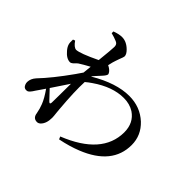

<svg xmlns="http://www.w3.org/2000/svg" viewBox="-186 -1061 1371 1371"><g transform="rotate(45 500.0 -375.5)"><path d="M291 -112.3Q307.6 -95.7 309.6 -118.2Q309.6 -120.1 309.6 -121.1Q309.6 -137.7 310.5 -185.5Q310.5 -266.6 311.5 -310.5Q269.5 -246.1 225.6 -181.6Q251 -153.3 291 -112.3ZM377.9 -452.1V-449.2Q537.1 -543.9 668 -543.9Q778.3 -543.9 855.5 -472.7Q927.7 -404.3 927.7 -307.6Q927.7 -110.4 690.4 -15.6Q620.1 12.7 532.2 30.3L523.4 9.8Q825.2 -110.4 826.2 -334Q826.2 -429.7 754.9 -477.5Q710 -505.9 650.4 -505.9Q537.1 -505.9 416 -421.9Q392.6 -406.2 372.1 -388.7Q367.2 -293.9 381.8 -123Q382.8 -110.4 384.8 -90.8Q388.7 -60.5 388.7 -43.9Q388.7 13.7 359.4 43Q346.7 54.7 333 54.7Q297.9 54.7 289.1 19.5Q289.1 15.6 288.1 12.7Q280.3 -29.3 267.6 -60.5Q252 -101.6 210.9 -160.2Q204.1 -149.4 189.5 -128.9Q172.9 -105.5 166 -94.7Q144.5 -59.6 129.9 -53.7Q124 -51.8 118.2 -51.8Q94.7 -50.8 85 -77.1Q81.1 -86.9 81.1 -98.6Q82 -132.8 108.4 -162.1Q188.5 -246.1 284.2 -380.9Q302.7 -407.2 318.4 -430.7Q322.3 -469.7 325.2 -496.1Q276.4 -469.7 246.1 -450.2Q241.2 -447.3 219.7 -424.8Q207 -414.1 197.3 -414.1Q161.1 -414.1 125 -457Q107.4 -477.5 101.6 -497.1Q96.7 -512.7 98.6 -543.9L114.3 -549.8Q141.6 -509.8 166 -507.8Q204.1 -508.8 332 -570.3Q344.7 -691.4 344.7 -715.8Q344.7 -739.3 329.1 -748Q325.2 -750 321.3 -752Q293.9 -763.7 261.7 -771.5V-789.1Q303.7 -804.7 334 -804.7Q379.9 -804.7 419.9 -764.6Q444.3 -740.2 444.3 -719.7Q444.3 -711.9 430.7 -678.7Q424.8 -664.1 420.9 -650.4Q415 -635.7 405.3 -591.8L410.2 -589.8Q438.5 -575.2 449.2 -554.7Q452.1 -548.8 452.1 -545.9Q451.2 -533.2 427.7 -507.8Q387.7 -464.8 377.9 -452.1Z"/></g></svg>

Font: GenYoMin JP SemiBold
Style: Regular
Weight: 600
Version: Version 1.001;PS 1;hotconv 16.6.51;makeotf.lib2.5.65220 DEVE